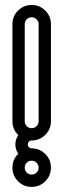

<svg xmlns="http://www.w3.org/2000/svg" viewBox="-20 -594 251 760"><path d="M132.9 -498.1Q132.9 -509.8 124.7 -517.7Q116.6 -525.6 105.4 -525.6Q93.7 -525.6 85.8 -517.7Q77.9 -509.8 77.9 -498.1V-114.1Q77.9 -102.5 85.8 -94.5Q93.7 -86.6 105.4 -86.6Q116.6 -86.6 124.7 -94.5Q132.9 -102.5 132.9 -114.1ZM29.2 -114.1V-498.1Q29.2 -529.8 51.4 -552.1Q73.7 -574.3 105.4 -574.3Q137 -574.3 159.3 -552.1Q181.6 -529.8 181.6 -498.1V-114.1Q181.6 -82.5 159.3 -60.2Q137 -37.9 105.4 -37.9Q98.7 -37.9 94.3 -33.3Q90 -28.7 90 -22.3Q90 -15.8 94.5 -11.2Q99.1 -6.7 105.4 -6.7Q137 -6.7 159.3 15.6Q181.6 37.9 181.6 69.6Q181.6 101.2 159.3 123.5Q137 145.8 105.4 145.8Q73.7 145.8 51.4 123.5Q29.2 101.2 29.2 69.6Q29.2 37.1 52.5 14.6Q40.8 -2.1 40.8 -22.3Q40.8 -42.5 52.5 -59.1Q29.2 -81.6 29.2 -114.1ZM105.4 42.1Q93.7 42.1 85.8 50Q77.9 57.9 77.9 69.6Q77.9 81.2 85.8 89.1Q93.7 97 105.4 97Q116.6 97 124.7 89.1Q132.9 81.2 132.9 69.6Q132.9 57.9 124.7 50Q116.6 42.1 105.4 42.1Z"/></svg>

Font: Marapfhont
Style: Book
Weight: 400
Version: Version 0.15